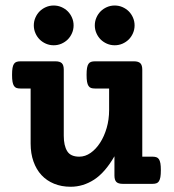

<svg xmlns="http://www.w3.org/2000/svg" viewBox="-20 -677 640 707"><path d="M55.2 -351.1Q46.9 -351.1 41 -353Q35.2 -355 31.5 -360.6Q27.8 -366.2 26.1 -376Q24.4 -385.7 24.4 -401.4Q24.4 -417 26.1 -426.8Q27.8 -436.5 31.5 -441.9Q35.2 -447.3 41 -449.2Q46.9 -451.2 55.2 -451.2H184.1Q200.7 -451.2 207.8 -444.1Q214.8 -437 214.8 -420.4V-177.2Q214.8 -141.1 227.3 -120.6Q239.7 -100.1 272 -100.1Q293.9 -100.1 313.7 -114Q333.5 -127.9 348.6 -151.4Q363.8 -174.8 372.8 -205.8Q381.8 -236.8 381.8 -271.5V-351.1H329.6Q321.3 -351.1 315.4 -353Q309.6 -355 305.9 -360.6Q302.2 -366.2 300.5 -376Q298.8 -385.7 298.8 -401.4Q298.8 -417 300.5 -426.8Q302.2 -436.5 305.9 -441.9Q309.6 -447.3 315.4 -449.2Q321.3 -451.2 329.6 -451.2H473.1Q489.7 -451.2 496.8 -444.1Q503.9 -437 503.9 -420.4V-100.1H541.5Q549.8 -100.1 555.7 -98.1Q561.5 -96.2 565.2 -90.8Q568.8 -85.4 570.6 -75.7Q572.3 -65.9 572.3 -50.3Q572.3 -34.7 570.6 -24.9Q568.8 -15.1 565.2 -9.5Q561.5 -3.9 555.7 -2Q549.8 0 541.5 0H432.1Q415.5 0 408.4 -7.1Q401.4 -14.2 401.4 -30.8V-101.6Q367.2 -42 326.7 -15.6Q286.1 10.7 240.2 10.7Q206.5 10.7 179.2 -0.5Q151.9 -11.7 132.8 -32.2Q113.8 -52.7 103.3 -82.3Q92.8 -111.8 92.8 -148.4V-351.1ZM104.5 -583.5Q104.5 -598.6 110.4 -612.1Q116.2 -625.5 126 -635.3Q135.7 -645 149.2 -650.9Q162.6 -656.7 177.7 -656.7Q192.9 -656.7 206.3 -650.9Q219.7 -645 229.5 -635.3Q239.3 -625.5 245.1 -612.1Q251 -598.6 251 -583.5Q251 -568.4 245.1 -554.9Q239.3 -541.5 229.5 -531.7Q219.7 -522 206.3 -516.1Q192.9 -510.3 177.7 -510.3Q162.6 -510.3 149.2 -516.1Q135.7 -522 126 -531.7Q116.2 -541.5 110.4 -554.9Q104.5 -568.4 104.5 -583.5ZM329.1 -583.5Q329.1 -598.6 335 -612.1Q340.8 -625.5 350.6 -635.3Q360.4 -645 373.8 -650.9Q387.2 -656.7 402.3 -656.7Q417.5 -656.7 430.9 -650.9Q444.3 -645 454.1 -635.3Q463.9 -625.5 469.7 -612.1Q475.6 -598.6 475.6 -583.5Q475.6 -568.4 469.7 -554.9Q463.9 -541.5 454.1 -531.7Q444.3 -522 430.9 -516.1Q417.5 -510.3 402.3 -510.3Q387.2 -510.3 373.8 -516.1Q360.4 -522 350.6 -531.7Q340.8 -541.5 335 -554.9Q329.1 -568.4 329.1 -583.5Z"/></svg>

Font: Courier Prime
Style: Bold
Weight: 700
Monospace: yes
Designer: Alan Dague-Greene
Foundry: Quote-Unquote Apps
Version: Version 1.202